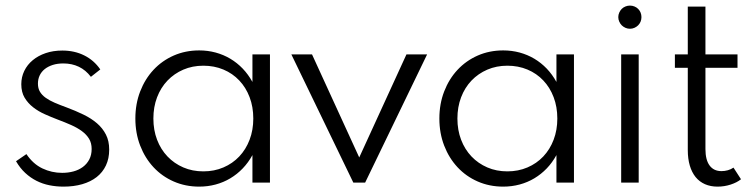

<svg xmlns="http://www.w3.org/2000/svg" viewBox="-20 -663 2716 697"><path d="M210.5 14.5Q247.7 14.5 278.4 5.7Q309.1 -3.2 330.9 -20.2Q352.7 -37.3 364.5 -62.3Q376.4 -87.3 376.4 -120Q376.4 -151.4 364.5 -174.5Q352.7 -197.7 332 -215.5Q311.4 -233.2 283 -247Q254.5 -260.9 221.4 -273.2Q197.7 -281.8 178.6 -290Q159.5 -298.2 145.9 -308Q132.3 -317.7 125 -330Q117.7 -342.3 117.7 -359.5Q117.7 -375.9 124.1 -389.3Q130.5 -402.7 142.5 -412.3Q154.5 -421.8 171.6 -427.3Q188.6 -432.7 210 -432.7Q240.9 -432.7 266.1 -420.7Q291.4 -408.6 310 -384.1L344.1 -410.9Q321.4 -444.1 285.9 -461.8Q250.5 -479.5 206.4 -479.5Q173.2 -479.5 145.9 -470.2Q118.6 -460.9 98.9 -444.5Q79.1 -428.2 68.2 -405.7Q57.3 -383.2 57.3 -357.3Q57.3 -328.6 69.3 -308.4Q81.4 -288.2 100.5 -273.4Q119.5 -258.6 143 -248.2Q166.4 -237.7 189.1 -229.1Q215.9 -219.1 238.4 -209.1Q260.9 -199.1 277.5 -186.8Q294.1 -174.5 303.4 -159.1Q312.7 -143.6 312.7 -122.3Q312.7 -100.5 304.1 -84.1Q295.5 -67.7 280.7 -56.8Q265.9 -45.9 246.6 -40.7Q227.3 -35.5 205.5 -35.5Q167.7 -35.5 133.9 -51.6Q100 -67.7 75.9 -103.6L38.2 -77.7Q52.7 -52.7 71.6 -35.2Q90.5 -17.7 112.5 -6.6Q134.5 4.5 159.3 9.5Q184.1 14.5 210.5 14.5Z M536.8 -232.7Q536.8 -274.5 550.2 -309.8Q563.6 -345 588 -370.5Q612.3 -395.9 645.5 -410.2Q678.6 -424.5 718.2 -424.5Q757.7 -424.5 791.1 -410.5Q824.5 -396.4 848.6 -370.9Q872.7 -345.5 886.1 -310.2Q899.5 -275 899.5 -232.7Q899.5 -190.9 886.1 -155.7Q872.7 -120.5 848.6 -95Q824.5 -69.5 791.1 -55.2Q757.7 -40.9 718.2 -40.9Q678.6 -40.9 645.5 -55.2Q612.3 -69.5 588 -95Q563.6 -120.5 550.2 -155.7Q536.8 -190.9 536.8 -232.7ZM471.4 -232.7Q471.4 -179.5 488.9 -134.3Q506.4 -89.1 537.3 -55.9Q568.2 -22.7 610.7 -4.1Q653.2 14.5 703.2 14.5Q734.1 14.5 762.7 6.8Q791.4 -0.9 816.1 -15.7Q840.9 -30.5 861.1 -51.6Q881.4 -72.7 896.4 -100V0H960V-465.5H896.4V-365.5Q881.4 -392.7 861.1 -413.9Q840.9 -435 816.1 -449.8Q791.4 -464.5 762.7 -472.3Q734.1 -480 703.2 -480Q653.2 -480 610.7 -461.4Q568.2 -442.7 537.3 -409.5Q506.4 -376.4 488.9 -331.1Q471.4 -285.9 471.4 -232.7Z M1305.5 0 1530.5 -465.5H1455.5L1284.1 -91.4L1112.7 -465.5H1037.7L1262.7 0Z M1640.5 -232.7Q1640.5 -274.5 1653.9 -309.8Q1667.3 -345 1691.6 -370.5Q1715.9 -395.9 1749.1 -410.2Q1782.3 -424.5 1821.8 -424.5Q1861.4 -424.5 1894.8 -410.5Q1928.2 -396.4 1952.3 -370.9Q1976.4 -345.5 1989.8 -310.2Q2003.2 -275 2003.2 -232.7Q2003.2 -190.9 1989.8 -155.7Q1976.4 -120.5 1952.3 -95Q1928.2 -69.5 1894.8 -55.2Q1861.4 -40.9 1821.8 -40.9Q1782.3 -40.9 1749.1 -55.2Q1715.9 -69.5 1691.6 -95Q1667.3 -120.5 1653.9 -155.7Q1640.5 -190.9 1640.5 -232.7ZM1575 -232.7Q1575 -179.5 1592.5 -134.3Q1610 -89.1 1640.9 -55.9Q1671.8 -22.7 1714.3 -4.1Q1756.8 14.5 1806.8 14.5Q1837.7 14.5 1866.4 6.8Q1895 -0.9 1919.8 -15.7Q1944.5 -30.5 1964.8 -51.6Q1985 -72.7 2000 -100V0H2063.6V-465.5H2000V-365.5Q1985 -392.7 1964.8 -413.9Q1944.5 -435 1919.8 -449.8Q1895 -464.5 1866.4 -472.3Q1837.7 -480 1806.8 -480Q1756.8 -480 1714.3 -461.4Q1671.8 -442.7 1640.9 -409.5Q1610 -376.4 1592.5 -331.1Q1575 -285.9 1575 -232.7Z M2266.8 -558.6Q2275.5 -558.6 2283.2 -562Q2290.9 -565.5 2296.6 -571.1Q2302.3 -576.8 2305.5 -584.5Q2308.6 -592.3 2308.6 -600.9Q2308.6 -609.5 2305.5 -617.3Q2302.3 -625 2296.6 -630.7Q2290.9 -636.4 2283.2 -639.5Q2275.5 -642.7 2266.8 -642.7Q2258.2 -642.7 2250.5 -639.5Q2242.7 -636.4 2237 -630.7Q2231.4 -625 2228 -617.3Q2224.5 -609.5 2224.5 -600.9Q2224.5 -592.3 2228 -584.5Q2231.4 -576.8 2237 -571.1Q2242.7 -565.5 2250.5 -562Q2258.2 -558.6 2266.8 -558.6ZM2298.6 0V-465.5H2235V0Z M2585 14.5Q2609.5 14.5 2632.5 7Q2655.5 -0.5 2670 -12.3L2642.7 -54.5Q2633.6 -48.2 2622.3 -45Q2610.9 -41.8 2599.1 -41.8Q2570.9 -41.8 2555.9 -62.3Q2540.9 -82.7 2540.9 -121.8V-416.8H2657.3V-465.5H2540.9V-639.1H2476.8V-465.5H2430V-416.8H2476.8V-118.6Q2476.8 -86.8 2484.1 -62Q2491.4 -37.3 2505.2 -20.2Q2519.1 -3.2 2539.3 5.7Q2559.5 14.5 2585 14.5Z"/></svg>

Font: Spartan MB
Style: Regular
Weight: 212
Designer: Matt Bailey, Mirko Velimirovic
Foundry: Matt Bailey
Version: Version 1.005